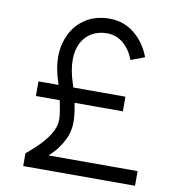

<svg xmlns="http://www.w3.org/2000/svg" viewBox="-81 -788 781 859"><g transform="rotate(10 310.0 -358.0)"><path d="M589.5 0H81.5V-59Q84 -59 115.5 -87.5Q204 -168 204 -231Q204 -261.5 191 -318.5H83V-385H174.5Q174 -385 170 -398.5Q150.5 -458.5 150.5 -507.5Q150.5 -564.5 173.8 -612.2Q197 -660 241.8 -688.2Q286.5 -716.5 348.5 -716.5Q414 -716.5 462.5 -676.5Q511 -636.5 534 -574L471.5 -550.5Q455 -596 422.8 -623Q390.5 -650 348.5 -650Q308 -650 278.2 -632Q248.5 -614 232.8 -582Q217 -550 217 -508Q217 -460.5 235 -405Q241 -385 241.5 -385H478V-318.5H258.5Q269 -268.5 269 -232Q269 -188 250 -151Q231 -114 207.5 -89Q189 -69.5 185 -66.5H589.5Z"/></g></svg>

Font: Acari Sans
Style: Regular
Weight: 400
Designer: Alfredo Marco Pradil and Stefan Peev (font) & Cristiano Sobral (main changes)
Foundry: Alfredo Marco Pradil and Stefan Peev (font) & Cristiano Sobral (main changes)
Version: Version 1.063; ttfautohint (v1.8.3)